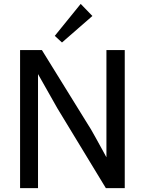

<svg xmlns="http://www.w3.org/2000/svg" viewBox="-20 -965 743 985"><path d="M83 0H175V-585L274 -410L523 0H620V-708H526V-158C526 -158.7 521.7 -166.7 513 -182L472 -256.5C453.3 -290.8 438.3 -316.3 427 -333L195 -708H83ZM261 -781 298 -747 454 -883 394 -945Z"/></svg>

Font: Telex Regular
Style: Regular
Weight: 400
Designer: Andres Torresi
Foundry: Andres Torresi
Version: Version 1.001